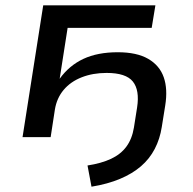

<svg xmlns="http://www.w3.org/2000/svg" viewBox="-20 -517 729 724"><path d="M325 187 310 107Q362 99 398.5 82Q435 65 456.5 36Q478 7 485 -36L497 -112Q507 -177 481 -209.5Q455 -242 382 -242Q330 -242 288 -225.5Q246 -209 220 -178Q194 -147 187 -104L171 0H65L143 -497H566L552 -412H235L205 -220Q241 -270 294.5 -295Q348 -320 424 -320Q496 -320 539 -295Q582 -270 597.5 -225.5Q613 -181 603 -119L590 -38Q583 7 563.5 44.5Q544 82 511.5 110Q479 138 432.5 157.5Q386 177 325 187Z"/></svg>

Font: Nunito Sans 7pt SemiExpanded Medium
Style: Italic
Weight: 500
Width: 6
Italic angle: -9°
Designer: Vernon Adams
Foundry: Vernon Adams
Version: Version 3.101;gftools[0.9.27]